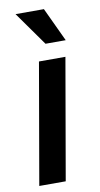

<svg xmlns="http://www.w3.org/2000/svg" viewBox="-86 -787 432 827"><g transform="rotate(-10 130.0 -373.5)"><path d="M132.3 0H16.6L108.4 -528.3H224.1ZM237.8 -598.6H149.4L44.4 -746.6H168.5Z"/></g></svg>

Font: TypoPRO Roboto
Style: Italic
Weight: 500
Italic angle: -12°
Designer: Google
Version: Version 2.136; 2016